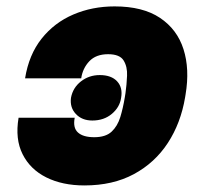

<svg xmlns="http://www.w3.org/2000/svg" viewBox="-20 -558 638 588"><path d="M36.9 -197.4H208.8Q202.8 -166.5 218.8 -152.2Q234.7 -137.8 268.5 -137.8Q303.6 -137.8 321.7 -154.7Q339.8 -171.5 348.4 -199.4Q356.9 -227.3 362.2 -259.9L363.6 -268.5Q364 -269.9 364.3 -272.7Q367.9 -298.3 369.1 -326Q370.4 -353.7 358.5 -372.9Q346.6 -392 311.1 -392Q274.1 -392 253.7 -370.6Q233.3 -349.1 228.7 -318.2H56.8Q68.5 -390.6 107.4 -439.6Q146.3 -488.6 204.4 -513.5Q262.4 -538.4 331 -538.4Q417.3 -538.4 469.8 -503.4Q522.4 -468.4 541.9 -407.5Q561.4 -346.6 548.3 -268.5L546.9 -259.9Q533.7 -181.1 494 -120.2Q454.2 -59.3 389.9 -24.7Q325.6 9.9 238.6 9.9Q171.2 9.9 121.8 -14.7Q72.4 -39.4 49.2 -85.8Q25.9 -132.1 36.9 -197.4ZM262.8 -188.9Q231.2 -188.9 212.4 -208.8Q193.5 -228.7 197.4 -258.5Q203.1 -289.4 228 -308.8Q252.8 -328.1 285.5 -328.1Q321 -328.1 338.8 -308.8Q356.5 -289.4 350.9 -258.5Q346.9 -229.8 322.6 -209.3Q298.3 -188.9 262.8 -188.9Z"/></svg>

Font: Inter UI Black
Style: Italic
Weight: 900
Italic angle: -9.39999°
Designer: Rasmus Andersson
Foundry: rsms
Version: 3.2;8d6f07862